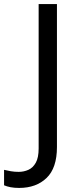

<svg xmlns="http://www.w3.org/2000/svg" viewBox="-98 -734 391 944"><path d="M-4 190Q-28 190 -46 186.5Q-64 183 -78 177V101Q-62 105 -44 108Q-26 111 -6 111Q19 111 41.5 101Q64 91 78 66Q92 41 92 -4V-714H182V-11Q182 92 131 141Q80 190 -4 190Z"/></svg>

Font: Noto Sans Takri
Style: Regular
Weight: 400
Designer: Monotype Design Team
Foundry: Monotype Imaging Inc.
Version: Version 2.003; ttfautohint (v1.8.4.7-5d5b)